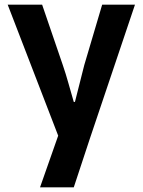

<svg xmlns="http://www.w3.org/2000/svg" viewBox="-20 -580 614 825"><path d="M297 225H152L230 3L13 -560H161L250 -300Q263 -262 274 -222.5Q285 -183 297 -142H302Q312 -181 322 -221Q332 -261 342 -300L419 -560H560L366 16Z"/></svg>

Font: SpoqaHanSans-Bold
Style: Regular
Weight: 700
Designer: [Spoqa Han Sans] Dong-huui Kim \uAE40 \uB3D9 \uD718   [Noto Sans] Ryoko NISHIZUKA \u897F \u585A \u6DBC \u5B50  (kana & i
Foundry: Spoqa (http://www.spoqa-han-sans.com)
Version: Version 2.000